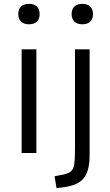

<svg xmlns="http://www.w3.org/2000/svg" viewBox="-20 -780 562 979"><path d="M90.3 0V-528.3H165.5V0ZM127.9 -656.2Q101.6 -656.2 87.4 -669.9Q73.2 -683.6 73.2 -708.5Q73.2 -732.9 87.4 -746.6Q101.6 -760.3 127.9 -760.3Q154.3 -760.3 168.2 -746.6Q182.1 -732.9 182.1 -708.5Q182.1 -683.6 168.2 -669.9Q154.3 -656.2 127.9 -656.2ZM268.1 179.2 258.3 118.7 286.1 113.3Q323.7 107.4 339.4 95.5Q355 83.5 358.6 57.6Q362.3 31.7 362.3 -15.6V-528.3H437V7.3Q437 53.2 428.7 83.7Q420.4 114.3 403.1 133.1Q385.7 151.9 359.4 161.6Q333 171.4 296.9 175.8ZM399.9 -656.2Q373.5 -656.2 359.4 -669.9Q345.2 -683.6 345.2 -708.5Q345.2 -732.9 359.4 -746.6Q373.5 -760.3 399.9 -760.3Q426.3 -760.3 440.2 -746.6Q454.1 -732.9 454.1 -708.5Q454.1 -683.6 440.2 -669.9Q426.3 -656.2 399.9 -656.2Z"/></svg>

Font: Comme Light
Style: Regular
Weight: 300
Version: Version 1.000;gftools[0.9.27]